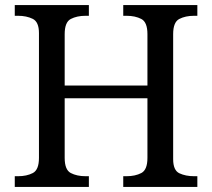

<svg xmlns="http://www.w3.org/2000/svg" viewBox="-20 -734 833 754"><path d="M38 0V-42H51Q85 -42 109 -54.5Q133 -67 133 -114V-604Q133 -648 108.5 -660Q84 -672 51 -672H38V-714H329V-672H316Q282 -672 258 -659.5Q234 -647 234 -600V-398H559V-600Q559 -647 535 -659.5Q511 -672 477 -672H464V-714H755V-672H742Q708 -672 684 -659.5Q660 -647 660 -600V-109Q660 -65 684.5 -53.5Q709 -42 742 -42H755V0H464V-42H477Q511 -42 535 -54.5Q559 -67 559 -114V-348H234V-114Q234 -67 258 -54.5Q282 -42 316 -42H329V0Z"/></svg>

Font: Noto Serif Dives Akuru
Style: Regular
Weight: 400
Designer: Fernando Caro
Foundry: Fernando Caro
Version: Version 2.000; ttfautohint (v1.8.4.7-5d5b)